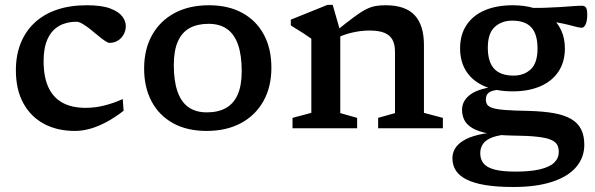

<svg xmlns="http://www.w3.org/2000/svg" viewBox="-20 -525 2436 786"><path d="M335 -503.5Q396 -503.5 430.8 -490.5Q465.5 -477.5 480.2 -458.2Q495 -439 495 -418.5Q495 -399.5 486 -383.5Q477 -367.5 462 -358.5Q447 -349.5 428.5 -349.5Q421.5 -349.5 408.8 -358.2Q396 -367 380.5 -380Q365 -393 349 -405.8Q333 -418.5 318.2 -427.2Q303.5 -436 292.5 -436Q252.5 -436 222.2 -419Q192 -402 175.2 -366.2Q158.5 -330.5 158.5 -275Q158.5 -210.5 178 -168Q197.5 -125.5 235.8 -104.5Q274 -83.5 330.5 -83.5Q368.5 -83.5 406 -92.8Q443.5 -102 482.5 -119.5L486 -71.5Q450.5 -44 416 -25.5Q381.5 -7 349.2 2Q317 11 286.5 11Q213.5 11 159.2 -18.5Q105 -48 75 -103.5Q45 -159 45 -237.5Q45 -298.5 64.5 -347.5Q84 -396.5 121.2 -431.5Q158.5 -466.5 212.2 -485Q266 -503.5 335 -503.5Z M827 -65Q873 -65 904.8 -82.8Q936.5 -100.5 953 -137.8Q969.5 -175 969.5 -234Q969.5 -299 954.5 -342Q939.5 -385 909.5 -406.2Q879.5 -427.5 834 -427.5Q788 -427.5 756.2 -410Q724.5 -392.5 708 -355Q691.5 -317.5 691.5 -258.5Q691.5 -194 706.5 -150.8Q721.5 -107.5 751.5 -86.2Q781.5 -65 827 -65ZM825.5 11Q746 11 688.8 -20.5Q631.5 -52 600.8 -109.5Q570 -167 570 -244.5Q570 -323 602.5 -381.2Q635 -439.5 694.5 -471.5Q754 -503.5 835.5 -503.5Q915 -503.5 972.2 -472Q1029.5 -440.5 1060.2 -383.2Q1091 -326 1091 -248Q1091 -169.5 1058.5 -111.2Q1026 -53 966.5 -21Q907 11 825.5 11Z M1373 -397V-62L1442 -42.5V0H1177.5V-42.5L1254.5 -63V-366.5Q1246 -373 1225 -386.8Q1204 -400.5 1170.5 -421V-444.5L1320.5 -505H1342ZM1528 -42.5 1597 -62V-313.5Q1597 -343.5 1586.5 -362.5Q1576 -381.5 1553.2 -390.8Q1530.5 -400 1493 -400Q1459.5 -400 1425.8 -392.5Q1392 -385 1366.5 -373L1355 -397Q1399 -433 1427.8 -454.2Q1456.5 -475.5 1477.2 -486.2Q1498 -497 1516.8 -500.2Q1535.5 -503.5 1558.5 -503.5Q1639.5 -503.5 1677.5 -462.8Q1715.5 -422 1715.5 -341V-63L1793 -42.5V0H1528Z M2081.5 240.5Q2013.5 240.5 1966 232.5Q1918.5 224.5 1888.8 209.2Q1859 194 1845.5 172Q1832 150 1832 122.5Q1832 101.5 1842.8 83.2Q1853.5 65 1877 50.5Q1900.5 36 1938.8 26.8Q1977 17.5 2032.5 15L2074.5 14.5V24Q2025 26.5 1997 36.8Q1969 47 1957.5 63.8Q1946 80.5 1946 102Q1946 128 1960.2 144.8Q1974.5 161.5 2006.2 169.5Q2038 177.5 2090.5 177.5Q2152 177.5 2191.2 168Q2230.5 158.5 2249 140.5Q2267.5 122.5 2267.5 97Q2267.5 80 2261 67.8Q2254.5 55.5 2235.5 47.2Q2216.5 39 2179 34.8Q2141.5 30.5 2079.5 30Q2017.5 29 1977 21Q1936.5 13 1913.5 -0.8Q1890.5 -14.5 1881 -33.5Q1871.5 -52.5 1871.5 -75.5Q1871.5 -113 1906.2 -138.5Q1941 -164 2018.5 -171.5L2024 -158Q1995 -155.5 1982 -146.5Q1969 -137.5 1969 -118Q1969 -106 1974 -97.5Q1979 -89 1995.8 -83.2Q2012.5 -77.5 2047.5 -74.8Q2082.5 -72 2143 -71Q2203.5 -69.5 2247 -61.8Q2290.5 -54 2318.2 -37.8Q2346 -21.5 2359 4.5Q2372 30.5 2372 67.5Q2372 119.5 2339 158.5Q2306 197.5 2241 219Q2176 240.5 2081.5 240.5ZM2079 -151Q2011.5 -151 1963.2 -172Q1915 -193 1889.2 -232.5Q1863.5 -272 1863.5 -327Q1863.5 -383 1889.8 -422.5Q1916 -462 1964.5 -482.8Q2013 -503.5 2079 -503.5Q2128.5 -503.5 2168 -491.2Q2207.5 -479 2235.2 -455.8Q2263 -432.5 2277.8 -400Q2292.5 -367.5 2292.5 -327Q2292.5 -271.5 2266.2 -232Q2240 -192.5 2192 -171.8Q2144 -151 2079 -151ZM2082.5 -215.5Q2125.5 -215.5 2153 -241.5Q2180.5 -267.5 2180.5 -326Q2180.5 -385 2155.2 -412.8Q2130 -440.5 2077 -440.5Q2034 -440.5 2005.5 -414.8Q1977 -389 1977 -330Q1977 -271.5 2003 -243.5Q2029 -215.5 2082.5 -215.5ZM2162.5 -448 2139 -493.5Q2173 -492 2206.8 -493Q2240.5 -494 2270.8 -496Q2301 -498 2325 -499.8Q2349 -501.5 2362.5 -501.5Q2374 -501.5 2379 -493.5Q2384 -485.5 2384 -466Q2384 -439.5 2377.5 -425.5Q2371 -411.5 2362 -411.5Q2352.5 -411.5 2339.5 -415Q2326.5 -418.5 2305.2 -423.8Q2284 -429 2249.5 -435.2Q2215 -441.5 2162.5 -448Z"/></svg>

Font: Newsreader 9pt Medium
Style: Regular
Weight: 500
Designer: Hugues Gentile
Foundry: Production Type
Version: Version 1.003